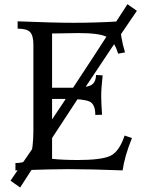

<svg xmlns="http://www.w3.org/2000/svg" viewBox="-20 -793 689 893"><path d="M550.3 -0.5Q400.4 -6.3 296.4 -6.3Q226.1 -6.3 51.8 -0.5V-34.7Q110.4 -34.7 122.3 -69.6Q134.3 -104.5 135.3 -181.6V-585.4Q135.3 -627.4 120.1 -643.6Q105 -659.7 62 -659.7V-693.8Q228 -687 323.7 -687Q427.7 -687 538.6 -693.8Q538.6 -623 561.5 -549.3L529.3 -543.5Q511.2 -604 476.3 -621.6Q441.4 -639.2 345.7 -639.2L222.2 -637.2V-384.8H313.5Q377 -384.8 401.1 -395.8Q425.3 -406.7 426.8 -444.3L457.5 -442.4Q450.7 -382.8 450.7 -346.7Q450.7 -317.9 454.6 -259.3L423.3 -258.3Q423.3 -308.6 396.2 -320.8Q369.1 -333 290.5 -333H222.2V-54.2Q271.5 -48.8 343.8 -48.8Q449.7 -48.8 491.9 -67.6Q534.2 -86.4 559.6 -162.6L593.8 -150.9Q559.6 -66.9 550.3 -0.5ZM73.7 79.1 28.8 47.4Q243.2 -261.2 572.8 -773.4L616.7 -742.7Q393.6 -419.4 73.7 79.1Z"/></svg>

Font: Almanac
Style: Regular
Weight: 400
Designer: Eden's Almanac
Version: Version 3.501;March 28, 2021;FontCreator 13.0.0.2683 64-bit